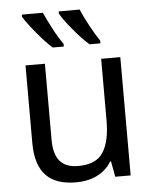

<svg xmlns="http://www.w3.org/2000/svg" viewBox="-54 -812 692 867"><g transform="rotate(-5 291.5 -378.0)"><path d="M417 -536.1V-256.8C417 -194.3 406.7 -146.5 385.7 -113.3C364.7 -79.6 326.7 -63 272 -63C197.3 -63 162.1 -104.5 162.1 -190.9V-536.1H74.2V-185.1C74.2 -48.8 137.2 9.8 256.8 9.8C322.8 9.8 383.8 -14.6 417 -70.8H420.9L434.1 0H503.9V-536.1ZM244.6 -766.1V-755.9C253.9 -738.8 272 -713.9 298.8 -681.6C325.7 -648.9 349.6 -624 370.6 -606H419.9V-618.2C407.2 -636.7 393.1 -660.2 377.4 -689C361.8 -717.8 349.1 -743.2 339.8 -766.1ZM77.6 -766.1V-755.9C87.9 -738.8 106 -713.9 132.8 -681.6C159.7 -648.9 183.1 -624 203.6 -606H253.9V-618.2C240.7 -636.7 226.1 -660.2 210.9 -689C195.8 -717.8 183.1 -743.2 172.9 -766.1Z"/></g></svg>

Font: Avrile Sans
Style: Regular
Weight: 400
Designer: Monotype Design Team, Google (font), Stefan Peev (BGR Cyrillic), Cristiano Sobral (main changes)
Foundry: The Avrile Sans Project Authors
Version: Version 3.110